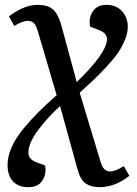

<svg xmlns="http://www.w3.org/2000/svg" viewBox="-20 -543 567 793"><path d="M296.9 -204.1Q421.9 -324.7 421.9 -381.8Q421.9 -406.7 386.2 -419.9L352.1 -433.1Q350.1 -441.9 350.1 -452.1Q350.1 -479.5 367.4 -501.2Q384.8 -522.9 419.9 -522.9Q460 -522.9 483.9 -496.8Q507.8 -470.7 507.8 -432.1Q507.8 -406.2 495.4 -376.7Q482.9 -347.2 465.8 -322.8Q448.7 -298.3 418.7 -266.1Q388.7 -233.9 366.7 -213.1Q344.7 -192.4 309.1 -160.2L395 124Q401.4 146 410.9 155.5Q420.4 165 434.1 165Q457 165 491.2 143.1L514.2 183.1Q455.6 230 390.1 230Q355.5 230 333.5 214.6Q311.5 199.2 299.8 154.8L228 -105Q177.2 -59.1 137.2 -5.4Q97.2 48.3 97.2 87.9Q97.2 115.2 131.8 127.9L166 140.1Q168 147.9 168 160.2Q168 186.5 150.9 208.3Q133.8 230 97.2 230Q54.7 230 33 205.3Q11.2 180.7 11.2 138.2Q11.2 103.5 27.8 65.7Q44.4 27.8 75.9 -10.5Q107.4 -48.8 139.2 -80.3Q170.9 -111.8 213.9 -149.9L136.2 -414.1Q128.4 -440.4 118.7 -448.7Q108.9 -457 94.2 -457Q73.7 -457 39.1 -436L17.1 -475.1Q39.6 -493.7 71.3 -508.3Q103 -522.9 136.2 -522.9Q176.3 -522.9 197.5 -505.1Q218.8 -487.3 231.9 -443.8Z"/></svg>

Font: Literata Book Medium
Style: Italic
Weight: 500
Italic angle: -3°
Designer: Latin by Veronika Burian and Jose Scaglione. Greek by Irene Vlachou. Cyrillic by Vera Evstafieva
Foundry: TypeTogether
Version: Version 1.003;PS 001.003;hotconv 1.0.88;makeotf.lib2.5.64775